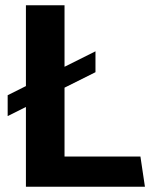

<svg xmlns="http://www.w3.org/2000/svg" viewBox="-20 -706 580 726"><path d="M78 0V-686H224V-114H511L528 0ZM9 -267V-346L341 -512V-433Z"/></svg>

Font: Chivo Medium SemiBold
Style: Regular
Weight: 600
Version: Version 2.002